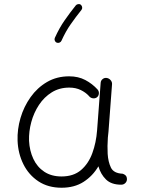

<svg xmlns="http://www.w3.org/2000/svg" viewBox="-20 -883 679 923"><path d="M275.9 -34.7Q333.5 -34.7 369.4 -65.4Q405.3 -96.2 423.8 -146.7Q442.4 -197.3 446.8 -257.3L463.9 -484.9Q464.8 -496.1 473.4 -502.9Q481.9 -509.8 492.7 -508.3Q503.9 -506.8 511.7 -497.8Q519.5 -488.8 518.6 -478L501.5 -250Q500.5 -235.4 498.5 -221.2Q497.1 -201.7 496.8 -181.4Q496.6 -161.1 497.6 -143.1Q500 -105 513.2 -77.4Q526.4 -49.8 569.3 -47.9Q577.1 -45.9 583.5 -40Q589.8 -34.2 590.3 -22Q590.3 -10.7 582.3 -2.9Q574.2 4.9 563 4.9Q515.1 4.9 489.5 -20.3Q463.9 -45.4 453.1 -83.5Q425.8 -37.1 381.8 -8.8Q337.9 19.5 275.9 19.5Q211.4 19.5 164.8 -11.2Q118.2 -42 92.5 -93.5Q66.9 -145 64.5 -206.5Q62.5 -261.2 78.6 -315.9Q94.7 -370.6 127 -416Q159.2 -461.4 206.1 -488.8Q252.9 -516.1 312.5 -516.1Q356.4 -516.1 390.1 -498.3Q423.8 -480.5 449.2 -452.6Q456.5 -443.8 455.3 -432.6Q454.1 -421.4 445.8 -415Q437 -408.7 425.5 -410.6Q414.1 -412.6 407.2 -421.9Q392.1 -438.5 368.2 -450.2Q344.2 -461.9 313 -461.9Q265.6 -461.9 229 -439.2Q192.4 -416.5 167.5 -378.9Q142.6 -341.3 130.4 -296.1Q118.2 -251 119.6 -206.1Q122.1 -158.2 140.4 -119.1Q158.7 -80.1 192.9 -57.4Q227.1 -34.7 275.9 -34.7ZM368.7 -859.9Q374 -855.5 375 -848.1Q376 -840.8 371.6 -835.4Q344.2 -801.3 320.1 -766.8Q295.9 -732.4 275.4 -687Q272.5 -680.7 265.6 -678Q258.8 -675.3 252.4 -678.2Q246.1 -680.7 243.4 -687.7Q240.7 -694.8 243.7 -701.2Q265.6 -749.5 291.3 -786.1Q316.9 -822.8 344.2 -856.9Q348.6 -862.3 356.2 -863.3Q363.8 -864.3 368.7 -859.9Z"/></svg>

Font: Mikhak-DS1-FD Light
Style: Regular
Weight: 300
Designer: Amin Abedi
Version: Version 3.2